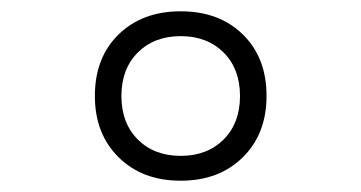

<svg xmlns="http://www.w3.org/2000/svg" viewBox="-20 -716 640 340"><path d="M300 -396Q232 -396 190 -437.5Q148 -479 148 -546Q148 -614 190 -655Q232 -696 300 -696Q368 -696 410 -655Q452 -614 452 -546Q452 -479 410 -437.5Q368 -396 300 -396ZM300 -440Q347 -440 376 -469Q405 -498 405 -546Q405 -594 376 -623Q347 -652 300 -652Q253 -652 224 -623Q195 -594 195 -546Q195 -498 224 -469Q253 -440 300 -440Z"/></svg>

Font: Chivo Mono Thin
Style: Regular
Weight: 250
Designer: Hector Gatti
Foundry: Omnibus-Type
Version: Version 1.008